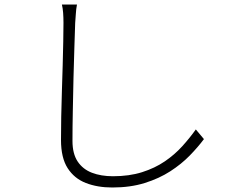

<svg xmlns="http://www.w3.org/2000/svg" viewBox="-20 -791 1040 853"><path d="M322 -771Q318 -750 317 -730.5Q316 -711 314 -689Q313 -646 310.5 -582Q308 -518 306.5 -445Q305 -372 303.5 -299Q302 -226 302 -165Q302 -108 325 -73.5Q348 -39 388.5 -23.5Q429 -8 482 -8Q554 -8 611 -26Q668 -44 712 -74Q756 -104 789.5 -141Q823 -178 850 -216L886 -173Q860 -138 823 -100Q786 -62 736.5 -30Q687 2 623 22Q559 42 479 42Q413 42 361.5 22Q310 2 280.5 -44Q251 -90 251 -169Q251 -216 252 -272Q253 -328 255 -386.5Q257 -445 258.5 -501Q260 -557 261 -606Q262 -655 262 -689Q262 -713 260.5 -733.5Q259 -754 255 -771Z"/></svg>

Font: Noto Sans SC Thin Light
Style: Regular
Weight: 300
Version: Version 2.004-H2;hotconv 1.0.118;makeotfexe 2.5.65603